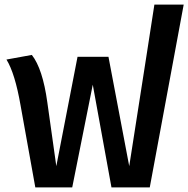

<svg xmlns="http://www.w3.org/2000/svg" viewBox="-20 -812 816 832"><path d="M649 -792H776L629 0H463L382 -445L293 0H133L69 -356Q45 -494 8 -554L118 -574Q165 -514 185 -369L224 -92L316 -566H450L540 -92L614 -566Z"/></svg>

Font: FiraGO Medium
Style: Regular
Weight: 500
Designer: bBox Type
Foundry: bBox Type GmbH
Version: Version 1.001;PS 001.001;hotconv 1.0.88;makeotf.lib2.5.64775